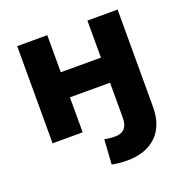

<svg xmlns="http://www.w3.org/2000/svg" viewBox="-132 -648 944 981"><g transform="rotate(-20 340.0 -157.0)"><path d="M66.4 0V-528.3H230V-326.7H448.2V-528.3H612.3V0Q612.3 102.5 554.7 158Q497.1 213.4 394 213.4Q351.1 213.4 313 205.1L321.8 70.8Q347.7 76.7 379.4 76.7Q448.2 76.7 448.2 0V-190.4H230V0Z"/></g></svg>

Font: Bert Sans Black
Style: Regular
Weight: 900
Designer: Christian Robertson, Adam Twardoch, & Cristiano Sobral
Foundry: Google
Version: Version 12.135;January 10, 2020;FontCreator 12.0.0.2547 64-b